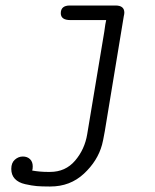

<svg xmlns="http://www.w3.org/2000/svg" viewBox="-20 -451 565 698"><path d="M99 154Q99 164 97 169Q125 174 154 174H162Q218 174 253 133Q288 92 297 37L359 -335Q363 -366 366 -378H236Q201 -378 201 -403Q201 -431 234 -431H400Q432 -431 432 -405Q432 -400 430 -392L361 26Q354 65 351 75Q335 134 285 180.5Q235 227 163 227H158Q131 227 113.5 225.5Q96 224 71.5 218.5Q47 213 34 199Q21 185 21 163Q21 141 34 129.5Q47 118 63 118Q79 118 89 127.5Q99 137 99 154Z"/></svg>

Font: CMU Typewriter Text
Style: LightOblique
Weight: 200
Italic angle: -9.46001°
Version: Version 0.7.0